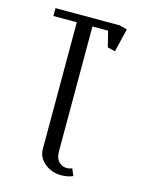

<svg xmlns="http://www.w3.org/2000/svg" viewBox="-100 -575 583 759"><g transform="rotate(15 192.0 -196.0)"><path d="M32.2 -480V-512.2H294.9L326.2 -503.9L303.2 -408.2L272 -416L255.9 -480H191.9V32.2Q191.9 58.1 205.1 72.5Q218.3 86.9 238.8 86.9Q250 86.9 259.8 82L272 110.8Q251 120.1 224.1 120.1Q184.6 120.1 156.2 96.2Q127.9 72.3 127.9 40V-480Z"/></g></svg>

Font: Gawaa
Style: Regular
Weight: 400
Designer: T. Christopher White
Version: Version 1.0